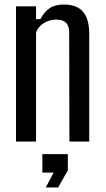

<svg xmlns="http://www.w3.org/2000/svg" viewBox="-20 -628 469 852"><path d="M51 0V-600H140V-543H159Q176 -575 200 -591.5Q224 -608 263 -608Q320 -608 348 -576.5Q376 -545 376 -476V0H288L287 -483Q287 -513 273 -527Q259 -541 229 -541Q201 -541 175.5 -526Q150 -511 140 -484V0ZM168 138V56H281V128L238 204H183L218 138Z"/></svg>

Font: Big Shoulders Text Medium
Style: Regular
Weight: 500
Designer: Patric King
Foundry: XO Type Co
Version: Version 1.000; ttfautohint (v1.8.2)